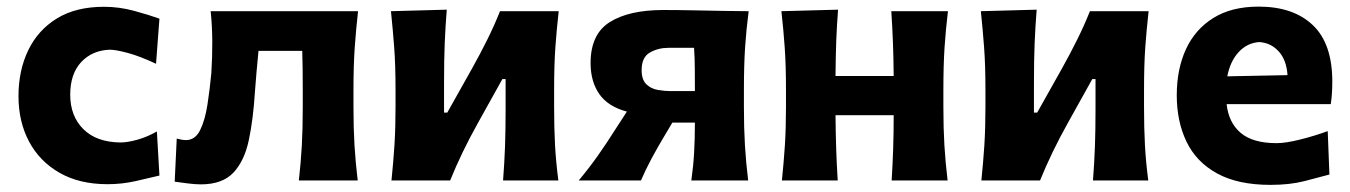

<svg xmlns="http://www.w3.org/2000/svg" viewBox="-20 -532 3981 566"><path d="M297 11Q214 11 155.2 -22.8Q96.5 -56.5 65.5 -115Q34.5 -173.5 34.5 -248.5Q34.5 -324 63.2 -383.8Q92 -443.5 148 -477.8Q204 -512 286.5 -512Q331.5 -512 375.5 -500Q419.5 -488 450 -477L440 -344Q392 -366.5 356.5 -376Q321 -385.5 303.5 -385.5Q251.5 -383.5 219.2 -348.8Q187 -314 187 -253Q187 -190 225.5 -151.5Q264 -113 334.5 -112Q356 -112 385.2 -120.2Q414.5 -128.5 442.5 -144.5L450 -14.5Q421 -7.5 380.2 1.8Q339.5 11 297 11Z M572 11.5Q555 11.5 532 8.5Q509 5.5 495 3.5L501 -123.5Q517 -119 528 -119Q555.5 -119 570 -148.5Q584.5 -178 591.5 -223.2Q598.5 -268.5 603 -316.5Q606 -363.5 605.8 -410Q605.5 -456.5 601 -499H1035.5Q1029.5 -445.5 1025.8 -393Q1022 -340.5 1022 -266V-216Q1022 -154 1025 -103.8Q1028 -53.5 1034.5 0H861Q867 -53.5 869.8 -103.8Q872.5 -154 872.5 -216V-266Q872.5 -334.5 871 -382H742Q739 -350.5 736.2 -319.5Q733.5 -288.5 731.5 -261Q726.5 -180.5 713.5 -119Q700.5 -57.5 668 -23Q635.5 11.5 572 11.5Z M1134 0Q1139.5 -53.5 1142.8 -103.8Q1146 -154 1146 -216V-266Q1146 -340.5 1142 -393Q1138 -445.5 1132.5 -499L1297 -503.5Q1293 -453.5 1291 -404.5Q1289 -355.5 1289 -286.5V-200H1298.5L1371.5 -330Q1395.5 -373 1416.5 -415.2Q1437.5 -457.5 1454 -499H1627Q1621 -445.5 1617.2 -393Q1613.5 -340.5 1613.5 -266V-216Q1613.5 -154 1616.2 -103.8Q1619 -53.5 1626 0H1463Q1467 -52 1468.8 -101Q1470.5 -150 1470.5 -211V-299H1461L1389.5 -170.5Q1340.5 -83 1307 0Z M1686 0Q1717 -37 1743 -74Q1769 -111 1792 -147.5L1828 -203Q1772 -218 1746.5 -255Q1721 -292 1721 -346Q1721 -431.5 1777.8 -467Q1834.5 -502.5 1935.5 -502.5Q1979 -502.5 2026.5 -501.5Q2074 -500.5 2116.5 -499.8Q2159 -499 2187 -499Q2180 -445.5 2176.5 -393Q2173 -340.5 2173 -266V-216Q2173 -154 2176 -103.8Q2179 -53.5 2185.5 0H2018Q2024 -42.5 2026.2 -82.5Q2028.5 -122.5 2028.5 -170.5H1962L1938.5 -131Q1919 -98.5 1901.2 -65.5Q1883.5 -32.5 1869.5 0ZM1955.5 -263.5H2028.5V-267Q2028.5 -301.5 2028.2 -331.8Q2028 -362 2026 -391H1950Q1920.5 -391 1896 -377.2Q1871.5 -363.5 1871.5 -325.5Q1871.5 -296.5 1885.8 -283.2Q1900 -270 1919.8 -266.8Q1939.5 -263.5 1955.5 -263.5Z M2285 0Q2290.5 -53.5 2293.8 -103.8Q2297 -154 2297 -216V-266Q2297 -340.5 2293.2 -393Q2289.5 -445.5 2283.5 -499L2450.5 -503.5Q2447 -457 2445.2 -411.8Q2443.5 -366.5 2443 -308H2614.5Q2614 -365 2612.2 -409.2Q2610.5 -453.5 2607.5 -499H2774.5Q2768 -445.5 2764.5 -393Q2761 -340.5 2761 -266V-216Q2761 -154 2764 -103.8Q2767 -53.5 2773.5 0H2608.5Q2611.5 -48.5 2613 -93.8Q2614.5 -139 2614.5 -192.5H2443Q2443.5 -139 2445 -93.8Q2446.5 -48.5 2449.5 0Z M2873 0Q2878.5 -53.5 2881.8 -103.8Q2885 -154 2885 -216V-266Q2885 -340.5 2881 -393Q2877 -445.5 2871.5 -499L3036 -503.5Q3032 -453.5 3030 -404.5Q3028 -355.5 3028 -286.5V-200H3037.5L3110.5 -330Q3134.5 -373 3155.5 -415.2Q3176.5 -457.5 3193 -499H3366Q3360 -445.5 3356.2 -393Q3352.5 -340.5 3352.5 -266V-216Q3352.5 -154 3355.2 -103.8Q3358 -53.5 3365 0H3202Q3206 -52 3207.8 -101Q3209.5 -150 3209.5 -211V-299H3200L3128.5 -170.5Q3079.5 -83 3046 0Z M3725.5 13Q3629 13 3567.8 -20.8Q3506.5 -54.5 3477.8 -114.2Q3449 -174 3449 -251Q3449 -328 3476 -386.8Q3503 -445.5 3556.8 -479Q3610.5 -512.5 3690.5 -512.5Q3792.5 -512.5 3850 -458Q3907.5 -403.5 3907.5 -291.5Q3907.5 -254 3903 -225H3596Q3602 -170 3637.8 -140Q3673.5 -110 3743.5 -110Q3770.5 -110 3813.2 -120.8Q3856 -131.5 3894 -145.5L3899 -17.5Q3868 -9 3825 2Q3782 13 3725.5 13ZM3692 -408Q3656.5 -405.5 3631.5 -378.5Q3606.5 -351.5 3598 -307L3775.5 -310.5Q3772.5 -355.5 3749.2 -380.8Q3726 -406 3692 -408Z"/></svg>

Font: Commissioner Flair
Style: Bold
Weight: 700
Designer: Kostas Bartsokas
Foundry: Kostas Bartsokas
Version: Version 1.000; ttfautohint (v1.8.3)